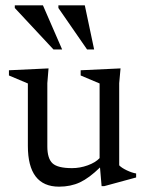

<svg xmlns="http://www.w3.org/2000/svg" viewBox="-20 -690 552 720"><path d="M157.5 -141Q157.5 -95.5 177 -77.5Q196.5 -59.5 250 -59.5Q280 -59.5 309 -70Q338 -80.5 353.5 -97V-377L282.5 -407V-426.5L432 -433.5L427 -378V-70Q436 -60.5 455.5 -51.2Q475 -42 490.5 -39.5V-24.5L371 8H361L355 -62Q314.5 -22.5 279.8 -6.2Q245 10 201.5 10Q84.5 10 84.5 -143V-377L13.5 -407V-426.5L162 -433.5L157.5 -378ZM213 -504.5H180.5L35.5 -660V-670H141ZM333 -504.5H306.5L199 -660V-670H298Z"/></svg>

Font: Newsreader Text
Style: Regular
Weight: 400
Designer: Hugues Gentile
Foundry: Production Type
Version: Version 1.002